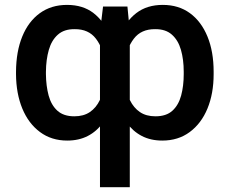

<svg xmlns="http://www.w3.org/2000/svg" viewBox="-20 -573 953 796"><path d="M394.5 203.1V-440.4L407.2 -545.9H508.3L518.1 -444.3V203.1ZM46.4 -265.6V-275.4Q46.9 -359.4 72.3 -421.6Q97.7 -483.9 145 -518.3Q192.4 -552.7 257.8 -552.7Q323.7 -552.7 367.4 -519Q411.1 -485.4 436 -424.3Q460.9 -363.3 469.2 -280.8V-258.3Q463.4 -198.2 447.8 -148.9Q432.1 -99.6 406.5 -64Q380.9 -28.3 344 -9.3Q307.1 9.8 258.8 9.8Q193.4 9.8 145.8 -25.6Q98.1 -61 72.5 -123Q46.9 -185.1 46.4 -265.6ZM170.4 -275.4V-265.6Q170.9 -216.8 181.6 -177Q192.4 -137.2 218 -114Q243.7 -90.8 288.1 -90.8Q326.7 -90.8 352.5 -108.4Q378.4 -126 393.6 -157.5Q408.7 -189 415.5 -229.5V-310.5Q408.2 -372.6 377.7 -412.6Q347.2 -452.6 289.6 -452.1Q246.1 -452.6 220 -429.4Q193.8 -406.2 182.4 -366.2Q170.9 -326.2 170.4 -275.4ZM865.7 -275.4V-265.6Q865.7 -185.1 840.1 -123Q814.5 -61 766.6 -25.6Q718.8 9.8 652.8 9.8Q604.5 9.8 567.9 -9.3Q531.2 -28.3 505.6 -64Q480 -99.6 464.6 -148.9Q449.2 -198.2 442.9 -258.3V-280.8Q451.2 -363.3 476.3 -424.3Q501.5 -485.4 545.4 -519Q589.4 -552.7 654.8 -552.7Q720.7 -552.7 767.6 -518.3Q814.5 -483.9 840.1 -421.6Q865.7 -359.4 865.7 -275.4ZM741.7 -265.6V-275.4Q741.7 -326.2 730.2 -366.2Q718.8 -406.2 692.6 -429.4Q666.5 -452.6 623 -452.1Q565.4 -452.6 534.9 -412.6Q504.4 -372.6 496.1 -310.5V-229.5Q503.4 -189 518.8 -157.5Q534.2 -126 560.1 -108.4Q585.9 -90.8 624.5 -90.8Q669.4 -90.8 694.8 -114Q720.2 -137.2 731 -177Q741.7 -216.8 741.7 -265.6Z"/></svg>

Font: Inter Cardless Tabular Medium
Style: Regular
Weight: 500
Designer: Rasmus Andersson
Foundry: rsms
Version: Version 4.000;git-4fc901f